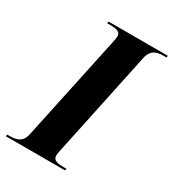

<svg xmlns="http://www.w3.org/2000/svg" viewBox="-212 -812 823 910"><g transform="rotate(30 199.5 -357.0)"><path d="M-38 0H286L289 -10H276C240 -10 215 -14 215 -40C215 -51 218 -65 223 -87L341 -646C352 -697 384 -704 422 -704H435L437 -714H113L110 -704H123C160 -704 184 -700 184 -674C184 -669 183 -658 178 -637L56 -64C46 -17 14 -10 -22 -10H-35Z"/></g></svg>

Font: Noto Serif Display Condensed ExtraBold
Style: Italic
Weight: 800
Width: 3
Italic angle: -12°
Designer: Monotype Design Team
Foundry: Monotype Imaging Inc.
Version: Version 2.009